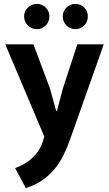

<svg xmlns="http://www.w3.org/2000/svg" viewBox="-20 -705 560 988"><path d="M7 -477H152L237 -250L269 -134H273L304 -251L378 -477H514L339 17Q324 58 305.5 95.5Q287 133 260.5 165Q234 197 198 222Q162 247 113 263L58 160Q114 140 152 102Q190 64 204 11L208 -2ZM104 -621Q104 -647 123.5 -666Q143 -685 169 -685Q197 -685 215.5 -666Q234 -647 234 -621Q234 -593 215.5 -574Q197 -555 169 -555Q143 -555 123.5 -574Q104 -593 104 -621ZM303 -621Q303 -647 322 -666Q341 -685 368 -685Q395 -685 413.5 -666Q432 -647 432 -621Q432 -593 413.5 -574Q395 -555 368 -555Q341 -555 322 -574Q303 -593 303 -621Z"/></svg>

Font: Ek Mukta
Style: Bold
Weight: 700
Designer: Girish Dalvi and Yashodeep Gholap
Foundry: Ek Type
Version: Version 2.538;PS 1.002;hotconv 16.6.51;makeotf.lib2.5.65220;